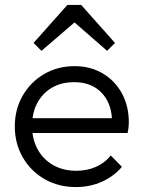

<svg xmlns="http://www.w3.org/2000/svg" viewBox="-20 -748 578 778"><path d="M288 10Q217 10 161 -22Q105 -54 72.5 -110Q40 -166 40 -236Q40 -305 72 -360.5Q104 -416 159 -448Q214 -480 282 -480Q346 -480 395.5 -451Q445 -422 473.5 -370.5Q502 -319 502 -252Q502 -244 501 -233.5Q500 -223 497 -209H90V-269H459L434 -247Q435 -299 416.5 -336.5Q398 -374 363.5 -394.5Q329 -415 280 -415Q229 -415 191 -393Q153 -371 131.5 -331.5Q110 -292 110 -238Q110 -184 132.5 -143Q155 -102 195.5 -79Q236 -56 289 -56Q332 -56 368 -71.5Q404 -87 429 -118L474 -72Q441 -33 392.5 -11.5Q344 10 288 10ZM148 -542 116 -574 253 -728H309L446 -574L414 -542L258 -678L305 -677Z"/></svg>

Font: Outfit-Light
Style: Regular
Weight: 300
Designer: Rodrigo Fuenzalida
Foundry: fragTYPE
Version: Version 1.000